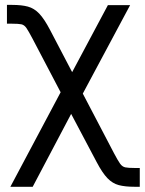

<svg xmlns="http://www.w3.org/2000/svg" viewBox="-20 -543 579 768"><path d="M21.5 204.1 247.1 -220.2H284.2L436.5 70.8Q451.7 99.6 460.4 111.8Q469.2 124 481.4 126.5Q493.7 128.9 518.1 128.9H539.1V204.1H518.1Q480.5 204.1 455.3 197.5Q430.2 190.9 409.9 169.9Q389.6 148.9 366.7 105.5L264.6 -87.4L110.8 204.1ZM249 -123.5 109.9 -388.7Q94.2 -418.5 85.7 -430.9Q77.1 -443.4 65.4 -445.8Q53.7 -448.2 28.8 -448.2H7.8V-523.4H28.8Q66.4 -523.4 91.6 -516.6Q116.7 -509.8 137 -488.5Q157.2 -467.3 180.2 -423.3L268.6 -254.4L411.6 -522.5H500.5L287.1 -123.5Z"/></svg>

Font: Inter 28pt
Style: Regular
Weight: 400
Designer: Rasmus Andersson
Foundry: rsms
Version: Version 4.001;git-66647c0bb